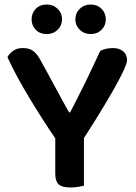

<svg xmlns="http://www.w3.org/2000/svg" viewBox="-20 -824 602 851"><path d="M543 -557Q543 -546 532 -520.5Q521 -495 498 -453Q475 -411 439 -351Q403 -291 352 -212V-1Q344 1 327.5 4Q311 7 293 7Q255 7 240 -7Q225 -21 225 -53V-211Q198 -250 168 -297Q138 -344 109 -392Q80 -440 55 -486.5Q30 -533 13 -571Q21 -586 38 -598.5Q55 -611 81 -611Q110 -611 127.5 -598Q145 -585 162 -553Q170 -539 187.5 -506.5Q205 -474 224.5 -438Q244 -402 261.5 -370Q279 -338 286 -326H291Q310 -363 327 -396.5Q344 -430 360 -462.5Q376 -495 391.5 -528.5Q407 -562 424 -598Q436 -605 451.5 -608Q467 -611 481 -611Q508 -611 525.5 -597Q543 -583 543 -557ZM255 -738Q255 -711 235.5 -692Q216 -673 187 -673Q157 -673 138.5 -692Q120 -711 120 -738Q120 -766 138.5 -785Q157 -804 187 -804Q216 -804 235.5 -785Q255 -766 255 -738ZM449 -738Q449 -711 430 -692Q411 -673 382 -673Q353 -673 333.5 -692Q314 -711 314 -738Q314 -766 333.5 -785Q353 -804 382 -804Q411 -804 430 -785Q449 -766 449 -738Z"/></svg>

Font: Baloo Thambi 2 SemiBold
Style: Regular
Weight: 600
Designer: Aadarsh Rajan and Ek Type
Foundry: Ek Type
Version: Version 1.640;hotconv 1.0.111;makeotfexe 2.5.65597; ttfautoh